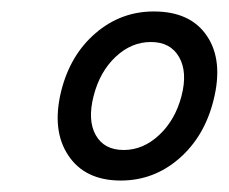

<svg xmlns="http://www.w3.org/2000/svg" viewBox="-20 -630 399 335"><path d="M190.8 -315Q128.3 -315 99.2 -358.8Q70 -402.5 86.7 -470.8Q102.5 -534.2 146.7 -572.1Q190.8 -610 248.3 -610Q312.5 -610 341.2 -567.1Q370 -524.2 352.5 -455Q336.7 -391.7 292.5 -353.3Q248.3 -315 190.8 -315ZM195.8 -368.3Q230 -368.3 257.9 -394.6Q285.8 -420.8 296.7 -462.5Q307.5 -504.2 292.5 -530.4Q277.5 -556.7 243.3 -556.7Q209.2 -556.7 181.7 -530.8Q154.2 -505 143.3 -462.5Q132.5 -420 147.1 -394.2Q161.7 -368.3 195.8 -368.3Z"/></svg>

Font: Funnel Sans Light
Style: Italic
Weight: 300
Italic angle: -14.036°
Designer: NORD ID, Kristian Moeller
Foundry: Dicotype
Version: Version 1.000